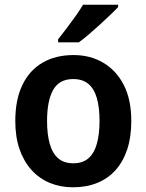

<svg xmlns="http://www.w3.org/2000/svg" viewBox="-20 -786 622 816"><path d="M538 -272Q538 -204 521 -152Q504 -100 471.5 -63.5Q439 -27 393 -8.5Q347 10 290 10Q237 10 192 -8.5Q147 -27 114 -63.5Q81 -100 63 -152Q45 -204 45 -272Q45 -362 75 -424.5Q105 -487 160.5 -519.5Q216 -552 293 -552Q364 -552 419.5 -519Q475 -486 506.5 -424Q538 -362 538 -272ZM180 -272Q180 -215 191.5 -174.5Q203 -134 227.5 -113Q252 -92 292 -92Q331 -92 355.5 -113Q380 -134 391.5 -174.5Q403 -215 403 -272Q403 -330 391.5 -369.5Q380 -409 355.5 -429.5Q331 -450 291 -450Q232 -450 206 -404Q180 -358 180 -272ZM482 -756Q469 -742 448 -722Q427 -702 403 -680Q379 -658 356 -638.5Q333 -619 315 -606H227V-619Q242 -638 261.5 -663.5Q281 -689 300.5 -716.5Q320 -744 333 -766H482Z"/></svg>

Font: Noto Sans Display SemiBold
Style: Regular
Weight: 600
Designer: Monotype Design Team
Foundry: Monotype Imaging Inc.
Version: Version 2.003